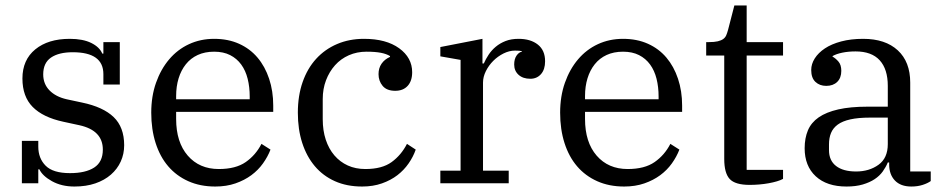

<svg xmlns="http://www.w3.org/2000/svg" viewBox="-20 -670 3458 702"><path d="M252 12Q205 12 170 -7.5Q135 -27 124 -51H120V0H60V-155H120V-134Q120 -91 147 -64Q174 -37 236 -37Q293 -37 324.5 -57.5Q356 -78 356 -123Q356 -193 271 -212L211 -225Q137 -241 99.5 -279Q62 -317 62 -383Q62 -451 109 -489.5Q156 -528 235 -528Q283 -528 313.5 -513Q344 -498 354 -474H358V-516H418V-361H358V-399Q358 -479 246 -479Q195 -479 166.5 -459.5Q138 -440 138 -398Q138 -363 161 -339.5Q184 -316 224 -307L280 -295Q357 -279 395.5 -242Q434 -205 434 -139Q434 -107 421.5 -79.5Q409 -52 385.5 -31.5Q362 -11 328.5 0.5Q295 12 252 12Z M767 12Q712 12 668.5 -7.5Q625 -27 595 -62Q565 -97 549 -147Q533 -197 533 -258Q533 -318 550.5 -367.5Q568 -417 598.5 -453Q629 -489 671 -508.5Q713 -528 763 -528Q814 -528 854 -510Q894 -492 921.5 -459.5Q949 -427 964 -382Q979 -337 979 -284V-261H624V-235Q624 -150 666.5 -101Q709 -52 780 -52Q842 -52 878.5 -77.5Q915 -103 936 -144L969 -123Q959 -97 941.5 -72.5Q924 -48 899 -29.5Q874 -11 841 0.5Q808 12 767 12ZM624 -307H893V-317Q893 -352 885.5 -382Q878 -412 862 -434Q846 -456 821.5 -468.5Q797 -481 763 -481Q729 -481 703 -469Q677 -457 659.5 -435Q642 -413 633 -383.5Q624 -354 624 -319Z M1304 12Q1248 12 1204.5 -7.5Q1161 -27 1131 -62.5Q1101 -98 1085 -147.5Q1069 -197 1069 -258Q1069 -320 1086.5 -370Q1104 -420 1136 -455Q1168 -490 1212.5 -509Q1257 -528 1311 -528Q1392 -528 1439.5 -493.5Q1487 -459 1487 -406Q1487 -374 1470.5 -356Q1454 -338 1425 -338Q1394 -338 1379 -356Q1364 -374 1364 -399Q1364 -421 1375 -437Q1386 -453 1406 -462V-465Q1393 -473 1372.5 -477Q1352 -481 1320 -481Q1285 -481 1255.5 -468Q1226 -455 1205 -431.5Q1184 -408 1172 -376.5Q1160 -345 1160 -308V-234Q1160 -193 1171 -159.5Q1182 -126 1202.5 -102Q1223 -78 1251.5 -65Q1280 -52 1316 -52Q1377 -52 1412 -77.5Q1447 -103 1468 -144L1500 -123Q1491 -97 1474 -72.5Q1457 -48 1433 -29.5Q1409 -11 1376.5 0.5Q1344 12 1304 12Z M1590 -46H1664V-451L1590 -464V-498L1744 -528V-438H1749Q1756 -454 1766.5 -470Q1777 -486 1792.5 -499Q1808 -512 1828.5 -520Q1849 -528 1876 -528Q1920 -528 1946.5 -507Q1973 -486 1973 -446Q1973 -416 1958 -399Q1943 -382 1919 -382Q1892 -382 1876 -396.5Q1860 -411 1860 -434Q1860 -454 1868.5 -466.5Q1877 -479 1888 -481V-483Q1884 -484 1878 -484.5Q1872 -485 1863 -485Q1842 -485 1821 -474.5Q1800 -464 1783.5 -447.5Q1767 -431 1756.5 -410Q1746 -389 1746 -368V-46H1840V0H1590Z M2262 12Q2207 12 2163.5 -7.5Q2120 -27 2090 -62Q2060 -97 2044 -147Q2028 -197 2028 -258Q2028 -318 2045.5 -367.5Q2063 -417 2093.5 -453Q2124 -489 2166 -508.5Q2208 -528 2258 -528Q2309 -528 2349 -510Q2389 -492 2416.5 -459.5Q2444 -427 2459 -382Q2474 -337 2474 -284V-261H2119V-235Q2119 -150 2161.5 -101Q2204 -52 2275 -52Q2337 -52 2373.5 -77.5Q2410 -103 2431 -144L2464 -123Q2454 -97 2436.5 -72.5Q2419 -48 2394 -29.5Q2369 -11 2336 0.5Q2303 12 2262 12ZM2119 -307H2388V-317Q2388 -352 2380.5 -382Q2373 -412 2357 -434Q2341 -456 2316.5 -468.5Q2292 -481 2258 -481Q2224 -481 2198 -469Q2172 -457 2154.5 -435Q2137 -413 2128 -383.5Q2119 -354 2119 -319Z M2721 6Q2668 6 2648 -15.5Q2628 -37 2628 -89V-467H2562V-516H2571Q2592 -516 2604.5 -519Q2617 -522 2624.5 -527.5Q2632 -533 2635.5 -541.5Q2639 -550 2642 -561L2665 -650H2710V-516H2843V-467H2710V-49H2843V-16Q2834 -11 2820.5 -7Q2807 -3 2790.5 0Q2774 3 2756 4.5Q2738 6 2721 6Z M3075 12Q3003 12 2962.5 -25.5Q2922 -63 2922 -128Q2922 -165 2934 -193.5Q2946 -222 2973.5 -241Q3001 -260 3045 -270Q3089 -280 3152 -280H3226V-356Q3226 -417 3196.5 -449.5Q3167 -482 3108 -482Q3082 -482 3060 -477.5Q3038 -473 3024 -465V-463Q3035 -457 3045.5 -445Q3056 -433 3056 -411Q3056 -385 3041 -370.5Q3026 -356 3001 -356Q2977 -356 2961.5 -370.5Q2946 -385 2946 -414Q2946 -436 2959 -456.5Q2972 -477 2996 -493Q3020 -509 3055.5 -518.5Q3091 -528 3136 -528Q3217 -528 3262.5 -486Q3308 -444 3308 -368V-43H3383V-8Q3372 0 3353.5 6Q3335 12 3312 12Q3273 12 3252 -10Q3231 -32 3231 -69V-76H3226Q3219 -59 3207.5 -43Q3196 -27 3178 -15Q3160 -3 3134.5 4.5Q3109 12 3075 12ZM3110 -43Q3158 -43 3192 -67.5Q3226 -92 3226 -143V-240H3161Q3118 -240 3089 -233.5Q3060 -227 3043 -214.5Q3026 -202 3018.5 -184Q3011 -166 3011 -142V-121Q3011 -83 3037 -63Q3063 -43 3110 -43Z"/></svg>

Font: IBM Plex Serif
Style: Regular
Weight: 400
Designer: Mike Abbink, Paul van der Laan, Pieter van Rosmalen
Foundry: Bold Monday
Version: Version 3.001